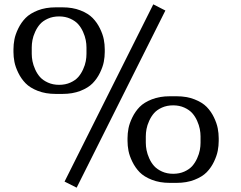

<svg xmlns="http://www.w3.org/2000/svg" viewBox="-20 -825 1102 877"><path d="M250 -437.5Q278.8 -437.5 301.5 -447.8Q324.2 -458 337.4 -473.1Q350.6 -488.3 359.6 -508.3Q368.7 -528.3 371.8 -545.7Q375 -563 375 -579.1V-608.4Q375 -624.5 371.6 -642.1Q368.2 -659.7 359.4 -679.4Q350.6 -699.2 337.2 -714.4Q323.7 -729.5 301 -739.7Q278.3 -750 250 -750Q221.2 -750 198.5 -739.7Q175.8 -729.5 162.6 -714.4Q149.4 -699.2 140.4 -679.2Q131.3 -659.2 128.2 -641.8Q125 -624.5 125 -608.4V-579.1Q125 -563 128.4 -545.4Q131.8 -527.8 140.6 -508.1Q149.4 -488.3 162.8 -473.1Q176.3 -458 199 -447.8Q221.7 -437.5 250 -437.5ZM234.4 -791.5H265.6Q311.5 -791.5 347.2 -777.6Q382.8 -763.7 403.1 -742.9Q423.3 -722.2 436.5 -695.1Q449.7 -668 454.1 -645Q458.5 -622.1 458.5 -600.1V-587.4Q458.5 -565.4 454.1 -542.5Q449.7 -519.5 436.5 -492.4Q423.3 -465.3 403.1 -444.6Q382.8 -423.8 347.2 -409.9Q311.5 -396 265.6 -396H234.4Q188.5 -396 152.8 -409.9Q117.2 -423.8 96.9 -444.6Q76.7 -465.3 63.5 -492.4Q50.3 -519.5 45.9 -542.5Q41.5 -565.4 41.5 -587.4V-600.1Q41.5 -622.1 45.9 -645Q50.3 -668 63.5 -695.1Q76.7 -722.2 96.9 -742.9Q117.2 -763.7 152.8 -777.6Q188.5 -791.5 234.4 -791.5ZM771 -31.2Q799.8 -31.2 822.5 -41.5Q845.2 -51.8 858.4 -66.9Q871.6 -82 880.6 -102.1Q889.6 -122.1 892.8 -139.4Q896 -156.7 896 -172.9V-202.1Q896 -218.3 892.6 -235.8Q889.2 -253.4 880.4 -273.2Q871.6 -293 858.2 -308.1Q844.7 -323.2 822 -333.5Q799.3 -343.8 771 -343.8Q742.2 -343.8 719.5 -333.5Q696.8 -323.2 683.6 -308.1Q670.4 -293 661.4 -272.9Q652.3 -252.9 649.2 -235.6Q646 -218.3 646 -202.1V-172.9Q646 -156.7 649.4 -139.2Q652.8 -121.6 661.6 -101.8Q670.4 -82 683.8 -66.9Q697.3 -51.8 720 -41.5Q742.7 -31.2 771 -31.2ZM755.4 -385.3H786.6Q832.5 -385.3 868.2 -371.3Q903.8 -357.4 924.1 -336.7Q944.3 -315.9 957.3 -288.8Q970.2 -261.7 974.6 -238.8Q979 -215.8 979 -193.8V-181.2Q979 -159.2 974.6 -136.2Q970.2 -113.3 957.3 -86.2Q944.3 -59.1 924.1 -38.3Q903.8 -17.6 868.2 -3.7Q832.5 10.3 786.6 10.3H755.4Q709.5 10.3 673.8 -3.7Q638.2 -17.6 617.9 -38.3Q597.7 -59.1 584.5 -86.2Q571.3 -113.3 566.9 -136.2Q562.5 -159.2 562.5 -181.2V-193.8Q562.5 -215.8 566.9 -238.8Q571.3 -261.7 584.5 -288.8Q597.7 -315.9 617.9 -336.7Q638.2 -357.4 673.8 -371.3Q709.5 -385.3 755.4 -385.3ZM680.2 -805.2 735.4 -776.9 330.1 32.2 274.9 4.4Z"/></svg>

Font: Resagnicto
Style: Bold
Weight: 700
Version: Version 0.9991